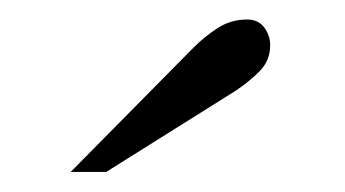

<svg xmlns="http://www.w3.org/2000/svg" viewBox="-20 -635 350 195"><path d="M254.4 -588.9Q254.4 -573.7 243.7 -562.7Q232.9 -551.8 218.8 -542.5L87.9 -460.4H51.8L176.3 -586.4Q187.5 -597.7 200.9 -606.4Q214.4 -615.2 231 -615.2Q242.2 -615.2 248.3 -607.2Q254.4 -599.1 254.4 -588.9Z"/></svg>

Font: Rohingya Solluk
Style: Regular
Weight: 400
Designer: SIL International
Foundry: SIL International
Version: Version 1.001